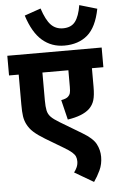

<svg xmlns="http://www.w3.org/2000/svg" viewBox="-68 -940 722 1186"><g transform="rotate(-5 292.5 -347.0)"><path d="M585 -500H514V-385Q514 -332 505 -302Q496 -272 473 -250Q431 -211 338 -197L308 -320Q341 -326 352 -338Q361 -346 364.5 -358Q368 -370 368 -397V-500H207V-327Q207 -288 212 -264.5Q217 -241 233.5 -224Q250 -207 285 -186L420 -105Q484 -67 503.5 -29.5Q523 8 523 50Q523 95 505.5 132.5Q488 170 466 201L348 132Q358 120 366 102.5Q374 85 374 65Q374 48 368.5 35Q363 22 347 8Q331 -6 299 -25L187 -92Q144 -118 118.5 -141Q93 -164 79 -193Q68 -215 64 -241.5Q60 -268 60 -315V-500H0V-622H585ZM579 -863Q557 -750 501 -702Q445 -654 357 -654Q278 -654 220.5 -703.5Q163 -753 129 -860L230 -895Q254 -822 283.5 -791.5Q313 -761 358 -761Q409 -761 434 -794Q459 -827 470 -895Z"/></g></svg>

Font: Noto Sans Devanagari SemiCondensed ExtraBold
Style: Regular
Weight: 800
Width: 4
Designer: Jelle Bosma - Monotype Design Team
Foundry: Monotype Imaging Inc.
Version: Version 2.004; ttfautohint (v1.8.4.7-5d5b)